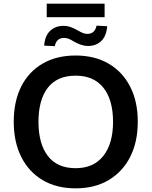

<svg xmlns="http://www.w3.org/2000/svg" viewBox="-20 -1018 827 1048"><path d="M55 -353Q55 -464 95.5 -545Q136 -626 212 -670.5Q288 -715 393 -715Q497 -715 573 -670.5Q649 -626 690.5 -545Q732 -464 732 -354Q732 -243 690.5 -161.5Q649 -80 573 -35Q497 10 393 10Q288 10 212.5 -35Q137 -80 96 -161.5Q55 -243 55 -353ZM190 -353Q190 -234 241 -167Q292 -100 393 -100Q491 -100 544 -167Q597 -234 597 -353Q597 -473 544.5 -539Q492 -605 393 -605Q292 -605 241 -539Q190 -473 190 -353ZM235 -924V-998H551V-924ZM460 -767Q441 -767 422 -773.5Q403 -780 382 -792Q363 -804 351.5 -807.5Q340 -811 330 -811Q288 -811 279 -766L221 -769Q225 -823 254 -850Q283 -877 327 -877Q344 -877 360.5 -872Q377 -867 401 -854Q421 -842 433.5 -837.5Q446 -833 456 -833Q498 -833 507 -878L565 -875Q561 -821 532.5 -794Q504 -767 460 -767Z"/></svg>

Font: MulishBold
Style: Bold
Weight: 700
Designer: Vernon Adams
Foundry: Vernon Adams
Version: Version 3.602; ttfautohint (v1.8.3)